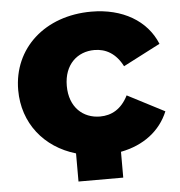

<svg xmlns="http://www.w3.org/2000/svg" viewBox="-49 -598 702 748"><g transform="rotate(-5 302.0 -223.5)"><path d="M228 104H403V3C492 -14 558 -64 589 -139L444 -214C418 -162 379 -141 334 -141C268 -141 215 -187 215 -271C215 -355 268 -401 334 -401C379 -401 418 -379 444 -328L589 -403C551 -496 457 -551 335 -551C154 -551 25 -435 25 -271C25 -142 105 -42 228 -6Z"/></g></svg>

Font: Montserrat-Alt1 ExtBd
Style: Regular
Weight: 800
Designer: Differentunic
Foundry: Differentunic
Version: Version 7.222